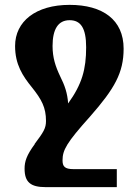

<svg xmlns="http://www.w3.org/2000/svg" viewBox="-20 -522 571 789"><path d="M460 173H282C246 173 237 162 237 137C237 95 253 65 350 -43C451 -158 488 -223 488 -322C488 -441 402 -502 266 -502C127 -502 42 -434 42 -333C42 -257 73 -210 112 -162C151 -113 169 -80 169 -25C169 5 159 21 122 70H123C89 116 81 142 81 171C81 227 106 247 168 247H460ZM227 -209C208 -249 196 -285 196 -333C196 -402 219 -439 266 -439C311 -439 334 -408 334 -328C334 -237 317 -176 260 -97C257 -140 246 -171 227 -209Z"/></svg>

Font: Noto Serif Armenian Condensed Extra
Style: Regular
Weight: 800
Width: 3
Designer: Monotype Design Team
Foundry: Monotype Imaging Inc.
Version: Version 1.901